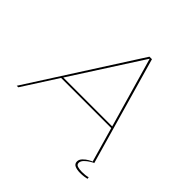

<svg xmlns="http://www.w3.org/2000/svg" viewBox="-206 -858 1137 1137"><g transform="rotate(45 363.0 -289.0)"><path d="M-12.5 0 421.5 -677.5H442.5L636 0H623L560.5 -218.5H140.5L0.5 0ZM148 -229.5H557.5L431.5 -668.5H430ZM617.5 100Q592.5 100 574.5 92.5Q556.5 85 556.5 64.5Q556.5 48 570.8 33.5Q585 19 601 10Q617 1 622 0H632.5Q629 1.5 613.2 11Q597.5 20.5 583.5 34.5Q569.5 48.5 569.5 64Q569.5 78.5 584.8 83.2Q600 88 621.5 88Q651 88 672 82L673.5 93.5Q666 95.5 650.5 97.8Q635 100 617.5 100Z"/></g></svg>

Font: Anybody ExtraExpanded Thin
Style: Italic
Weight: 100
Width: 8
Italic angle: -10°
Designer: Tyler Finck
Foundry: Etcetera Type Company
Version: Version 1.010; ttfautohint (v1.8.3) -l 8 -r 50 -G 200 -x 14 